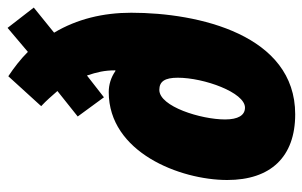

<svg xmlns="http://www.w3.org/2000/svg" viewBox="-170 -640 819 520"><g transform="rotate(-90 240.0 -379.5)"><path d="M191 10C406 10 466 -251 466 -434C466 -510 449 -581 412 -643L480 -698L425 -769L360 -714C340 -734 318 -751 294 -767L213 -678C228 -664 241 -649 254 -634L185 -579L237 -508L296 -554C305 -527 310 -507 310 -477H308C291 -489 271 -495 251 -495C88 -495 13 -302 13 -174C13 -57 75 10 191 10ZM209 -126C188 -126 177 -145 177 -180C177 -245 212 -358 257 -358C280 -358 290 -343 290 -308C290 -237 250 -126 209 -126Z"/></g></svg>

Font: Noto Sans UI Condensed Black
Style: Italic
Weight: 900
Width: 3
Italic angle: -192°
Designer: Monotype Design Team
Foundry: Monotype Imaging Inc.
Version: Version 1.901